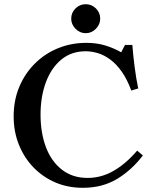

<svg xmlns="http://www.w3.org/2000/svg" viewBox="-20 -884 725 914"><path d="M397 -37Q462 -37 520.5 -70.5Q579 -104 633 -167L660 -144Q607 -74 537 -32Q467 10 375 10H374Q303 10 243.5 -15.5Q184 -41 139.5 -87Q95 -133 70 -195Q45 -257 45 -330Q45 -407 72 -471Q99 -535 146.5 -582Q194 -629 256.5 -654.5Q319 -680 391 -680Q442 -680 483 -667Q524 -654 557 -635L575 -670H610Q614 -619 621 -564.5Q628 -510 638 -463L605 -453Q585 -507 559.5 -543Q534 -579 505 -600.5Q476 -622 446 -631Q416 -640 388 -640Q320 -640 272 -600.5Q224 -561 198.5 -492.5Q173 -424 173 -338Q173 -252 198.5 -184Q224 -116 274.5 -76.5Q325 -37 397 -37ZM388 -726Q360 -726 339.5 -747Q319 -768 319 -795Q319 -824 339.5 -844Q360 -864 388 -864Q416 -864 436.5 -844Q457 -824 457 -795Q457 -768 436.5 -747Q416 -726 388 -726Z"/></svg>

Font: Brygada 1918 SemiBold
Style: Regular
Weight: 600
Designer: Mateusz Machalski | Borys Kosmynka | Przemek Hoffer
Foundry: NIEPODLEGLA 2018
Version: Version 3.006